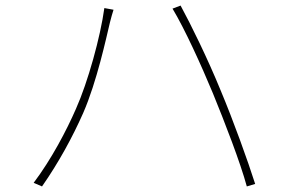

<svg xmlns="http://www.w3.org/2000/svg" viewBox="-20 -695 1040 690"><path d="M253 -304C219 -226 165 -123 101 -38L131 -25C191 -111 241 -203 279 -289C328 -401 362 -560 375 -614C380 -634 383 -644 388 -660L355 -666C341 -563 296 -400 253 -304ZM745 -360C788 -255 844 -110 867 -25L897 -34C871 -116 818 -263 773 -370C726 -485 666 -607 629 -675L600 -664C644 -591 703 -461 745 -360Z"/></svg>

Font: Noto Sans CJK HK Thin
Style: Regular
Weight: 100
Designer: Ryoko NISHIZUKA 西塚涼子 (kana, bopomofo & ideographs); Paul D. Hunt (Latin, Greek & Cyrillic); Sandoll Communications 산돌커뮤니
Foundry: Adobe
Version: Version 2.004;hotconv 1.0.118;makeotfexe 2.5.65603